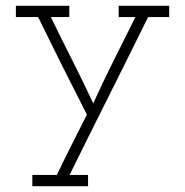

<svg xmlns="http://www.w3.org/2000/svg" viewBox="-20 -395 641 665"><path d="M285 250H92V211H177Q202 158 228.5 106Q255 54 281 2Q238 -82 196 -166Q154 -250 112 -336H35V-375H220V-336H156Q193 -260 230.5 -186Q268 -112 303 -37Q336 -110 373.5 -185Q411 -260 449 -336H391V-375H566V-336H493Q425 -198 357 -62.5Q289 73 221 211H285Z"/></svg>

Font: Josefin Slab
Style: Regular
Weight: 400
Designer: Santiago Orozco
Foundry: Typemade
Version: Version 2.000